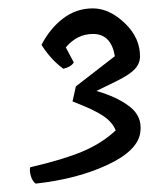

<svg xmlns="http://www.w3.org/2000/svg" viewBox="-20 -764 355 458"><path d="M202 -683Q164 -683 137 -651L156 -615Q149 -604 131 -600Q101 -622 79 -657Q99 -696 130.5 -720Q162 -744 201.5 -744Q241 -744 278 -708.5Q315 -673 314 -627Q313 -611 301 -598.5Q289 -586 259 -571L210 -547Q259 -533 289 -510Q319 -487 315 -451Q311 -406 238 -371.5Q165 -337 65 -326Q57 -332 53.5 -344.5Q50 -357 52 -365Q130 -383 176.5 -402.5Q223 -422 256 -453Q248 -473 225.5 -488Q203 -503 153 -522L161 -558L254 -630Q245 -683 202 -683Z"/></svg>

Font: Tillana
Style: Regular
Weight: 400
Designer: Lipi Raval (Devanagari, Latin), Jonny Pinhorn (Latin)
Foundry: Indian Type Foundry
Version: Version 2.003;PS 1.0;hotconv 1.0.79;makeotf.lib2.5.61930; tt